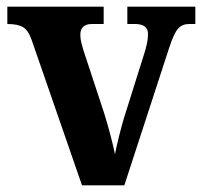

<svg xmlns="http://www.w3.org/2000/svg" viewBox="-20 -556 606 576"><path d="M75 -436Q65 -465 49 -474.5Q33 -484 2 -484V-536H291V-484H256Q221 -484 221 -452Q221 -440 224 -428Q227 -416 230 -406L292 -218Q302 -186 311 -152Q320 -118 325 -93Q329 -115 336.5 -145Q344 -175 351 -199L413 -396Q418 -412 421 -426Q424 -440 424 -454Q424 -484 385 -484H362V-536H566V-484H547Q527 -484 514.5 -470.5Q502 -457 487 -411L353 0H226Z"/></svg>

Font: Noto Serif Thai SemiCondensed
Style: Bold
Weight: 700
Width: 4
Designer: Monotype Design Team
Foundry: Monotype Imaging Inc.
Version: Version 2.002; ttfautohint (v1.8.4.7-5d5b)